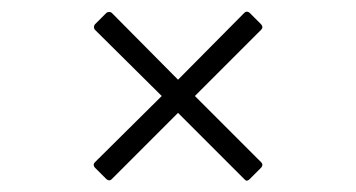

<svg xmlns="http://www.w3.org/2000/svg" viewBox="-20 -466 612 330"><path d="M163 -158 143 -178Q139 -183 143 -187L258 -301L143 -415Q140 -419 143 -424L163 -444Q168 -447 172 -444L286 -329L400 -444Q404 -448 409 -444L429 -424Q433 -419 429 -415L315 -301L429 -187Q433 -183 429 -178L409 -158Q404 -153 400 -158L286 -272L172 -158Q168 -154 163 -158Z"/></svg>

Font: Sofia Sans Semi Condensed Light
Style: Regular
Weight: 300
Designer: Botio Nikoltchev, Ani Petrova
Foundry: lettersoup
Version: Version 4.100; ttfautohint (v1.8.4.7-5d5b)